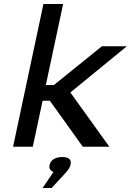

<svg xmlns="http://www.w3.org/2000/svg" viewBox="-20 -730 651 955"><path d="M196 -710 45 0H143L192 -229H228L392 0H524L330 -270L611 -500H487L248 -307H208L294 -710ZM192 205H237L307 129C321 113 328 102 331 90V89C337 65 323 51 290 51C256 51 233 65 227 89V90C222 107 230 119 246 125Z"/></svg>

Font: LT Wave
Style: Italic
Weight: 400
Designer: Daniel Lyons
Version: Version 2.5 (Glyphs App)